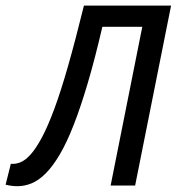

<svg xmlns="http://www.w3.org/2000/svg" viewBox="-56 -658 627 681"><path d="M423.3 0H336.4L448.7 -563H307.1Q280.8 -449.7 255.4 -363.8Q230 -277.8 205.3 -214.8Q180.7 -151.9 156 -110.1Q131.3 -68.4 106.7 -43.5Q82 -18.6 56.9 -8.1Q31.7 2.4 5.4 2.4Q-14.2 2.4 -36.1 -2.9L-17.6 -77.1Q-2.4 -75.2 15.6 -82Q33.7 -88.9 53 -110.6Q72.3 -132.3 93 -171.1Q113.8 -210 137 -272.7Q160.2 -335.4 185.8 -425.3Q211.4 -515.1 241.7 -638.2H550.8Z"/></svg>

Font: Code New Roman
Style: Italic
Weight: 400
Italic angle: -11°
Monospace: yes
Designer: Sam Radian
Foundry: Code New Roman
Version: Version 1.508 October 19, 2014